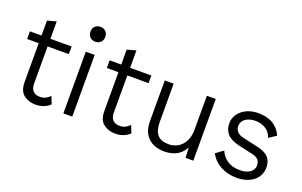

<svg xmlns="http://www.w3.org/2000/svg" viewBox="-86 -1084 2301 1462"><g transform="rotate(20 1065.0 -353.0)"><path d="M195 -641V-137Q195 -97 215 -77Q235 -57 268 -57Q296 -57 315.5 -67Q335 -77 351 -94L375 -34Q353 -13 324 -1.5Q295 10 258 10Q202 10 162.5 -21Q123 -52 123 -124V-621ZM367 -500V-438H29V-500Z M554 -500V0H482V-500ZM523 -596Q496 -596 479.5 -612.5Q463 -629 463 -656Q463 -683 479.5 -699.5Q496 -716 523 -716Q550 -716 566.5 -699.5Q583 -683 583 -656Q583 -629 566.5 -612.5Q550 -596 523 -596Z M841 -641V-137Q841 -97 861 -77Q881 -57 914 -57Q942 -57 961.5 -67Q981 -77 997 -94L1021 -34Q999 -13 970 -1.5Q941 10 904 10Q848 10 808.5 -21Q769 -52 769 -124V-621ZM1013 -500V-438H675V-500Z M1298 10Q1251 10 1211 -8.5Q1171 -27 1146.5 -67Q1122 -107 1122 -171V-500H1194V-190Q1194 -121 1223 -87Q1252 -53 1316 -53Q1345 -53 1371.5 -64Q1398 -75 1418.5 -96.5Q1439 -118 1451 -150Q1463 -182 1463 -224V-500H1535V0H1472L1468 -83Q1452 -52 1427.5 -31Q1403 -10 1370.5 0Q1338 10 1298 10Z M1886 10Q1816 10 1758 -21Q1700 -52 1670 -109L1730 -153Q1750 -105 1791.5 -79Q1833 -53 1891 -53Q1943 -53 1973.5 -75Q2004 -97 2004 -133Q2004 -156 1990 -174.5Q1976 -193 1937 -202L1825 -227Q1755 -243 1725 -277Q1695 -311 1695 -362Q1695 -402 1717.5 -435.5Q1740 -469 1782 -489.5Q1824 -510 1880 -510Q1950 -510 1998.5 -480.5Q2047 -451 2070 -397L2011 -358Q1995 -405 1958 -426Q1921 -447 1880 -447Q1845 -447 1819 -436.5Q1793 -426 1779.5 -407.5Q1766 -389 1766 -365Q1766 -342 1781.5 -322Q1797 -302 1838 -293L1955 -267Q2022 -252 2049 -221Q2076 -190 2076 -143Q2076 -73 2023.5 -31.5Q1971 10 1886 10Z"/></g></svg>

Font: Kantumruy Pro
Style: Regular
Weight: 400
Designer: Sovichet Tep
Foundry: Sovichet Tep
Version: Version 1.002